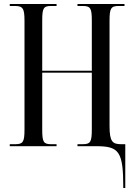

<svg xmlns="http://www.w3.org/2000/svg" viewBox="-20 -734 673 964"><path d="M599 210H609V-10H589C545 -10 530 -22 530 -102V-630C530 -692 537 -704 576 -704H605V-714H369V-704H395C435 -704 441 -692 441 -630V-379H192V-631C192 -692 198 -704 236 -704H264V-714H29V-704H54C95 -704 103 -692 103 -629V-84C103 -22 96 -10 57 -10H29V0H264V-10H236C198 -10 192 -22 192 -84V-369H441V-86C441 -22 435 -10 395 -10H369V0H462C578 0 599 25 599 210Z"/></svg>

Font: Noto Serif Display ExtraCondensed
Style: Regular
Weight: 400
Width: 2
Designer: Monotype Design Team
Foundry: Monotype Imaging Inc.
Version: Version 2.009